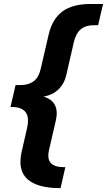

<svg xmlns="http://www.w3.org/2000/svg" viewBox="-20 -756 539 967"><path d="M280.4 191.4Q169.4 191.4 118.9 147Q68.4 102.6 88.6 10.4L115.6 -107.8Q129.2 -166.2 108.5 -191.7Q87.8 -217.2 41.2 -217.2H32.8L58.4 -327.4H82.4Q122.4 -327.4 148.9 -346.3Q175.4 -365.2 185.8 -412.4L224.8 -581.2Q243.4 -660.8 294.4 -698.4Q345.4 -736 437.6 -736H499L474.2 -629H451.6Q411.6 -629 387.1 -608.7Q362.6 -588.4 351.6 -542.6L314.8 -382Q304.8 -335.2 275 -306.3Q245.2 -277.4 198.8 -269.4Q240.6 -257.6 256.4 -227.2Q272.2 -196.8 261.2 -149L227.2 -1.8Q216.6 43.8 235.5 64.5Q254.4 85.2 296.8 85.6H309.2L285 191.4Z"/></svg>

Font: Work Sans
Style: Italic
Weight: 400
Italic angle: -13°
Designer: Wei Huang
Foundry: Wei Huang
Version: Version 2.012